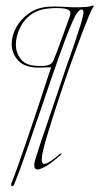

<svg xmlns="http://www.w3.org/2000/svg" viewBox="-20 -608 397 690"><path d="M23 61Q20 61 20 56Q20 52 22 48Q30 29 44.5 -12Q59 -53 77 -105.5Q95 -158 112.5 -210.5Q130 -263 143.5 -305Q157 -347 164 -366H155Q145 -366 136.5 -365.5Q128 -365 119 -365Q69 -365 45.5 -390.5Q22 -416 22 -450Q22 -480 38.5 -510Q55 -540 85.5 -561Q116 -582 157 -584Q177 -585 197 -584Q217 -583 238 -582Q252 -582 265 -582Q278 -582 291 -583Q305 -585 312 -588Q319 -590 316 -584Q309 -574 298.5 -548.5Q288 -523 275.5 -490Q263 -457 250.5 -423Q238 -389 228 -361Q208 -304 188 -243Q168 -182 153 -132.5Q138 -83 133 -59Q132 -53 131 -46Q130 -39 130 -33Q130 -28 132 -23.5Q134 -19 138 -19Q146 -19 158 -26.5Q170 -34 181 -43Q192 -52 194 -54Q198 -57 200.5 -56.5Q203 -56 198 -51Q181 -36 162.5 -22Q144 -8 122 0Q119 1 115 1Q103 1 103 -15Q103 -23 110.5 -47Q118 -71 128 -101Q140 -135 156 -183Q172 -231 189 -281Q206 -331 219 -370Q238 -423 251.5 -463.5Q265 -504 269 -517Q272 -526 274 -534.5Q276 -543 278 -550Q279 -554 279.5 -557Q280 -560 280 -563Q280 -574 273 -574Q264 -574 251 -552Q233 -516 211 -456.5Q189 -397 164.5 -325.5Q140 -254 115.5 -182Q91 -110 69.5 -48.5Q48 13 32 52Q29 61 23 61ZM121 -371Q125 -371 135 -371Q145 -371 156 -375Q167 -379 172 -390Q178 -404 188 -431Q198 -458 209.5 -490Q221 -522 231 -550Q232 -553 232.5 -555.5Q233 -558 233 -561Q233 -570 222 -574.5Q211 -579 182 -579Q157 -579 133 -574Q109 -569 88 -553Q66 -537 51.5 -507Q37 -477 37 -448Q37 -417 56 -394Q75 -371 121 -371Z"/></svg>

Font: Explora
Style: Regular
Weight: 400
Designer: Robert E. Leuschke
Foundry: Robert E. Leuschke
Version: Version 1.010